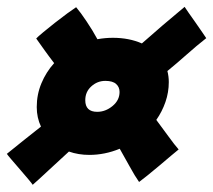

<svg xmlns="http://www.w3.org/2000/svg" viewBox="-62 -546 607 546"><path d="M31 -20.5Q28.5 -24.5 18 -37Q7.5 -49.5 -5.5 -64.5Q-18.5 -79.5 -29.2 -92Q-40 -104.5 -42.5 -108.5Q-23 -124.5 2.8 -145Q28.5 -165.5 54.5 -186Q42.5 -211.5 42.5 -241.5Q42.5 -277.5 55.8 -309.2Q69 -341 92 -366.5Q78 -384.5 64.8 -403Q51.5 -421.5 41 -436.5Q46 -442 60.8 -454.2Q75.5 -466.5 94 -481Q112.5 -495.5 129.2 -507.8Q146 -520 154.5 -525.5Q167 -511 184.2 -485.2Q201.5 -459.5 215 -434.5Q237 -438.5 259 -438.5Q305 -438.5 341.5 -422.5Q369 -447 401.2 -474.5Q433.5 -502 463 -526.5Q465.5 -522.5 474.2 -510Q483 -497.5 493.8 -482.2Q504.5 -467 513.2 -454.2Q522 -441.5 524.5 -437.5Q496 -415 468.8 -390.8Q441.5 -366.5 414 -344Q418 -329 418 -312.5Q418 -283.5 408.5 -256Q399 -228.5 382.5 -205Q399.5 -182.5 417 -158.2Q434.5 -134 446 -121Q439 -115.5 424 -102.8Q409 -90 391.2 -75Q373.5 -60 357.5 -47.2Q341.5 -34.5 333.5 -28.5Q321.5 -45.5 306.5 -73Q291.5 -100.5 278.5 -123Q236 -105.5 192 -105.5Q161 -105.5 134 -115Q105 -88.5 75.2 -60.8Q45.5 -33 31 -20.5ZM214.5 -228Q238 -228 258 -244.5Q278 -261 278 -284.5Q278 -298.5 268.2 -307.2Q258.5 -316 237.5 -316Q215 -316 197.8 -300.5Q180.5 -285 180.5 -261Q180.5 -228 214.5 -228Z"/></svg>

Font: Grandstander ExtraBold
Style: Italic
Weight: 800
Italic angle: -15°
Designer: Tyler Finck
Foundry: Etcetera Type Co
Version: Version 1.200; ttfautohint (v1.8.3)